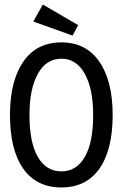

<svg xmlns="http://www.w3.org/2000/svg" viewBox="-20 -816 540 847"><path d="M251 11Q141 11 82.5 -72Q24 -155 24 -309Q24 -458 82.5 -543.5Q141 -629 251 -629Q360 -629 418.5 -543.5Q477 -458 477 -309Q477 -155 418.5 -72Q360 11 251 11ZM251 -60Q317 -60 354 -123.5Q391 -187 391 -309Q391 -424 354 -490.5Q317 -557 251 -557Q184 -557 147 -490.5Q110 -424 110 -309Q110 -187 147 -123.5Q184 -60 251 -60ZM300 -659 127 -721 169 -796 325 -705Z"/></svg>

Font: Inconsolata Medium
Style: Regular
Weight: 500
Monospace: yes
Designer: Raph Levien, Cyreal, Brenton Simpson
Foundry: Raph Levien, Cyreal, Google
Version: Version 3.001; ttfautohint (v1.8.2.53-6de2)